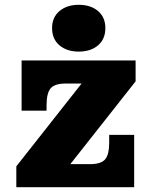

<svg xmlns="http://www.w3.org/2000/svg" viewBox="-20 -780 641 800"><path d="M308 -565Q259 -565 228 -591Q197 -617 197 -663Q197 -708 228 -734Q259 -760 308 -760Q358 -760 388.5 -734Q419 -708 419 -663Q419 -617 388.5 -591Q358 -565 308 -565ZM48 0V-87L320 -432H255Q208 -432 191 -412Q174 -392 174 -341V-319H70V-528H545V-441L273 -96H354Q401 -96 418 -116Q435 -136 435 -187V-218H539V0Z"/></svg>

Font: Montagu Slab 16pt
Style: Bold
Weight: 700
Designer: Florian Karsten
Foundry: Florian Karsten
Version: Version 1.000; ttfautohint (v1.8.3)